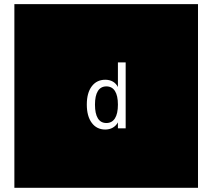

<svg xmlns="http://www.w3.org/2000/svg" viewBox="-20 -850 1017 919"><path d="M927.7 -830.1V48.8H48.8V-830.1ZM544.4 -433.6Q535.6 -450.7 520 -459.5Q504.4 -468.3 483.9 -468.3Q442.9 -468.3 419.2 -436.8Q395.5 -405.3 395.5 -349.6Q395.5 -293.9 419.2 -262Q442.9 -230 483.9 -230Q503.9 -230 519.5 -238.8Q535.2 -247.6 544.4 -264.2V-235.8H581.5V-551.3H544.4ZM434.6 -349.1Q434.6 -392.1 448.5 -414.3Q462.4 -436.5 489.3 -436.5Q516.1 -436.5 530.3 -414.3Q544.4 -392.1 544.4 -349.1Q544.4 -306.2 530.3 -283.7Q516.1 -261.2 489.3 -261.2Q462.4 -261.2 448.5 -283.4Q434.6 -305.7 434.6 -349.1Z"/></svg>

Font: BabelStone Maritime
Style: Regular
Weight: 400
Designer: Andrew West
Foundry: BabelStone
Version: Version 0.001;February 23, 2018